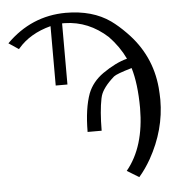

<svg xmlns="http://www.w3.org/2000/svg" viewBox="-57 -753 917 964"><g transform="rotate(-5 401.0 -271.0)"><path d="M545.9 119.1Q639.6 5.9 640.1 -189.9Q639.6 -313 615.2 -393.1Q538.1 -370.6 523.9 -358.9Q467.3 -309.1 454.6 -267.6Q452.6 -260.3 451.2 -253.9Q438.5 -191.9 438 -92.8H367.2Q367.7 -210.9 395 -285.2Q417.5 -342.3 472.2 -380.9Q538.6 -427.2 596.2 -441.9Q566.4 -504.9 515.1 -558.1Q420.4 -644.5 300.8 -647H287.1V-338.9H228V-638.2Q122.6 -610.4 63.5 -541Q61 -538.6 60.1 -537.1L9.8 -570.8Q136.2 -697.3 309.1 -698.2Q444.3 -698.2 533.7 -634.8Q569.8 -608.9 607.9 -569.8Q727.1 -449.2 742.2 -282.7Q744.6 -253.4 745.1 -222.2Q745.1 -70.8 665.5 70.8Q638.2 118.7 606 155.8Q606 156.2 545.9 119.1Z"/></g></svg>

Font: Linux Libertine Display O
Style: Regular
Weight: 400
Designer: Philipp H. Poll
Foundry: Philipp H. Poll
Version: Version 5.0.9